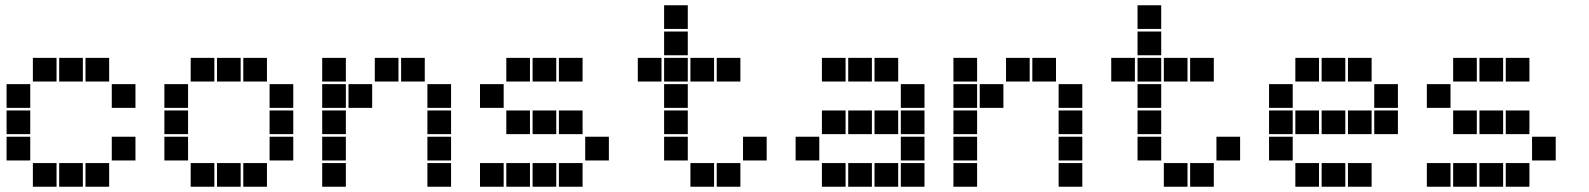

<svg xmlns="http://www.w3.org/2000/svg" viewBox="-20 -715 6040 730"><path d="M106 -495Q105 -495 105 -495Q105 -495 105 -494V-406Q105 -405 105 -405Q105 -405 106 -405H194Q195 -405 195 -405Q195 -405 195 -406V-494Q195 -495 195 -495Q195 -495 194 -495ZM206 -495Q205 -495 205 -495Q205 -495 205 -494V-406Q205 -405 205 -405Q205 -405 206 -405H294Q295 -405 295 -405Q295 -405 295 -406V-494Q295 -495 295 -495Q295 -495 294 -495ZM306 -495Q305 -495 305 -495Q305 -495 305 -494V-406Q305 -405 305 -405Q305 -405 306 -405H394Q395 -405 395 -405Q395 -405 395 -406V-494Q395 -495 395 -495Q395 -495 394 -495ZM6 -395Q5 -395 5 -395Q5 -395 5 -394V-306Q5 -305 5 -305Q5 -305 6 -305H94Q95 -305 95 -305Q95 -305 95 -306V-394Q95 -395 95 -395Q95 -395 94 -395ZM406 -395Q405 -395 405 -395Q405 -395 405 -394V-306Q405 -305 405 -305Q405 -305 406 -305H494Q495 -305 495 -305Q495 -305 495 -306V-394Q495 -395 495 -395Q495 -395 494 -395ZM6 -295Q5 -295 5 -295Q5 -295 5 -294V-206Q5 -205 5 -205Q5 -205 6 -205H94Q95 -205 95 -205Q95 -205 95 -206V-294Q95 -295 95 -295Q95 -295 94 -295ZM6 -195Q5 -195 5 -195Q5 -195 5 -194V-106Q5 -105 5 -105Q5 -105 6 -105H94Q95 -105 95 -105Q95 -105 95 -106V-194Q95 -195 95 -195Q95 -195 94 -195ZM406 -195Q405 -195 405 -195Q405 -195 405 -194V-106Q405 -105 405 -105Q405 -105 406 -105H494Q495 -105 495 -105Q495 -105 495 -106V-194Q495 -195 495 -195Q495 -195 494 -195ZM106 -95Q105 -95 105 -95Q105 -95 105 -94V-6Q105 -5 105 -5Q105 -5 106 -5H194Q195 -5 195 -5Q195 -5 195 -6V-94Q195 -95 195 -95Q195 -95 194 -95ZM206 -95Q205 -95 205 -95Q205 -95 205 -94V-6Q205 -5 205 -5Q205 -5 206 -5H294Q295 -5 295 -5Q295 -5 295 -6V-94Q295 -95 295 -95Q295 -95 294 -95ZM306 -95Q305 -95 305 -95Q305 -95 305 -94V-6Q305 -5 305 -5Q305 -5 306 -5H394Q395 -5 395 -5Q395 -5 395 -6V-94Q395 -95 395 -95Q395 -95 394 -95Z M706 -495Q705 -495 705 -495Q705 -495 705 -494V-406Q705 -405 705 -405Q705 -405 706 -405H794Q795 -405 795 -405Q795 -405 795 -406V-494Q795 -495 795 -495Q795 -495 794 -495ZM806 -495Q805 -495 805 -495Q805 -495 805 -494V-406Q805 -405 805 -405Q805 -405 806 -405H894Q895 -405 895 -405Q895 -405 895 -406V-494Q895 -495 895 -495Q895 -495 894 -495ZM906 -495Q905 -495 905 -495Q905 -495 905 -494V-406Q905 -405 905 -405Q905 -405 906 -405H994Q995 -405 995 -405Q995 -405 995 -406V-494Q995 -495 995 -495Q995 -495 994 -495ZM606 -395Q605 -395 605 -395Q605 -395 605 -394V-306Q605 -305 605 -305Q605 -305 606 -305H694Q695 -305 695 -305Q695 -305 695 -306V-394Q695 -395 695 -395Q695 -395 694 -395ZM1006 -395Q1005 -395 1005 -395Q1005 -395 1005 -394V-306Q1005 -305 1005 -305Q1005 -305 1006 -305H1094Q1095 -305 1095 -305Q1095 -305 1095 -306V-394Q1095 -395 1095 -395Q1095 -395 1094 -395ZM606 -295Q605 -295 605 -295Q605 -295 605 -294V-206Q605 -205 605 -205Q605 -205 606 -205H694Q695 -205 695 -205Q695 -205 695 -206V-294Q695 -295 695 -295Q695 -295 694 -295ZM1006 -295Q1005 -295 1005 -295Q1005 -295 1005 -294V-206Q1005 -205 1005 -205Q1005 -205 1006 -205H1094Q1095 -205 1095 -205Q1095 -205 1095 -206V-294Q1095 -295 1095 -295Q1095 -295 1094 -295ZM606 -195Q605 -195 605 -195Q605 -195 605 -194V-106Q605 -105 605 -105Q605 -105 606 -105H694Q695 -105 695 -105Q695 -105 695 -106V-194Q695 -195 695 -195Q695 -195 694 -195ZM1006 -195Q1005 -195 1005 -195Q1005 -195 1005 -194V-106Q1005 -105 1005 -105Q1005 -105 1006 -105H1094Q1095 -105 1095 -105Q1095 -105 1095 -106V-194Q1095 -195 1095 -195Q1095 -195 1094 -195ZM706 -95Q705 -95 705 -95Q705 -95 705 -94V-6Q705 -5 705 -5Q705 -5 706 -5H794Q795 -5 795 -5Q795 -5 795 -6V-94Q795 -95 795 -95Q795 -95 794 -95ZM806 -95Q805 -95 805 -95Q805 -95 805 -94V-6Q805 -5 805 -5Q805 -5 806 -5H894Q895 -5 895 -5Q895 -5 895 -6V-94Q895 -95 895 -95Q895 -95 894 -95ZM906 -95Q905 -95 905 -95Q905 -95 905 -94V-6Q905 -5 905 -5Q905 -5 906 -5H994Q995 -5 995 -5Q995 -5 995 -6V-94Q995 -95 995 -95Q995 -95 994 -95Z M1206 -495Q1205 -495 1205 -495Q1205 -495 1205 -494V-406Q1205 -405 1205 -405Q1205 -405 1206 -405H1294Q1295 -405 1295 -405Q1295 -405 1295 -406V-494Q1295 -495 1295 -495Q1295 -495 1294 -495ZM1406 -495Q1405 -495 1405 -495Q1405 -495 1405 -494V-406Q1405 -405 1405 -405Q1405 -405 1406 -405H1494Q1495 -405 1495 -405Q1495 -405 1495 -406V-494Q1495 -495 1495 -495Q1495 -495 1494 -495ZM1506 -495Q1505 -495 1505 -495Q1505 -495 1505 -494V-406Q1505 -405 1505 -405Q1505 -405 1506 -405H1594Q1595 -405 1595 -405Q1595 -405 1595 -406V-494Q1595 -495 1595 -495Q1595 -495 1594 -495ZM1206 -395Q1205 -395 1205 -395Q1205 -395 1205 -394V-306Q1205 -305 1205 -305Q1205 -305 1206 -305H1294Q1295 -305 1295 -305Q1295 -305 1295 -306V-394Q1295 -395 1295 -395Q1295 -395 1294 -395ZM1306 -395Q1305 -395 1305 -395Q1305 -395 1305 -394V-306Q1305 -305 1305 -305Q1305 -305 1306 -305H1394Q1395 -305 1395 -305Q1395 -305 1395 -306V-394Q1395 -395 1395 -395Q1395 -395 1394 -395ZM1606 -395Q1605 -395 1605 -395Q1605 -395 1605 -394V-306Q1605 -305 1605 -305Q1605 -305 1606 -305H1694Q1695 -305 1695 -305Q1695 -305 1695 -306V-394Q1695 -395 1695 -395Q1695 -395 1694 -395ZM1206 -295Q1205 -295 1205 -295Q1205 -295 1205 -294V-206Q1205 -205 1205 -205Q1205 -205 1206 -205H1294Q1295 -205 1295 -205Q1295 -205 1295 -206V-294Q1295 -295 1295 -295Q1295 -295 1294 -295ZM1606 -295Q1605 -295 1605 -295Q1605 -295 1605 -294V-206Q1605 -205 1605 -205Q1605 -205 1606 -205H1694Q1695 -205 1695 -205Q1695 -205 1695 -206V-294Q1695 -295 1695 -295Q1695 -295 1694 -295ZM1206 -195Q1205 -195 1205 -195Q1205 -195 1205 -194V-106Q1205 -105 1205 -105Q1205 -105 1206 -105H1294Q1295 -105 1295 -105Q1295 -105 1295 -106V-194Q1295 -195 1295 -195Q1295 -195 1294 -195ZM1606 -195Q1605 -195 1605 -195Q1605 -195 1605 -194V-106Q1605 -105 1605 -105Q1605 -105 1606 -105H1694Q1695 -105 1695 -105Q1695 -105 1695 -106V-194Q1695 -195 1695 -195Q1695 -195 1694 -195ZM1206 -95Q1205 -95 1205 -95Q1205 -95 1205 -94V-6Q1205 -5 1205 -5Q1205 -5 1206 -5H1294Q1295 -5 1295 -5Q1295 -5 1295 -6V-94Q1295 -95 1295 -95Q1295 -95 1294 -95ZM1606 -95Q1605 -95 1605 -95Q1605 -95 1605 -94V-6Q1605 -5 1605 -5Q1605 -5 1606 -5H1694Q1695 -5 1695 -5Q1695 -5 1695 -6V-94Q1695 -95 1695 -95Q1695 -95 1694 -95Z M1906 -495Q1905 -495 1905 -495Q1905 -495 1905 -494V-406Q1905 -405 1905 -405Q1905 -405 1906 -405H1994Q1995 -405 1995 -405Q1995 -405 1995 -406V-494Q1995 -495 1995 -495Q1995 -495 1994 -495ZM2006 -495Q2005 -495 2005 -495Q2005 -495 2005 -494V-406Q2005 -405 2005 -405Q2005 -405 2006 -405H2094Q2095 -405 2095 -405Q2095 -405 2095 -406V-494Q2095 -495 2095 -495Q2095 -495 2094 -495ZM2106 -495Q2105 -495 2105 -495Q2105 -495 2105 -494V-406Q2105 -405 2105 -405Q2105 -405 2106 -405H2194Q2195 -405 2195 -405Q2195 -405 2195 -406V-494Q2195 -495 2195 -495Q2195 -495 2194 -495ZM1806 -395Q1805 -395 1805 -395Q1805 -395 1805 -394V-306Q1805 -305 1805 -305Q1805 -305 1806 -305H1894Q1895 -305 1895 -305Q1895 -305 1895 -306V-394Q1895 -395 1895 -395Q1895 -395 1894 -395ZM1906 -295Q1905 -295 1905 -295Q1905 -295 1905 -294V-206Q1905 -205 1905 -205Q1905 -205 1906 -205H1994Q1995 -205 1995 -205Q1995 -205 1995 -206V-294Q1995 -295 1995 -295Q1995 -295 1994 -295ZM2006 -295Q2005 -295 2005 -295Q2005 -295 2005 -294V-206Q2005 -205 2005 -205Q2005 -205 2006 -205H2094Q2095 -205 2095 -205Q2095 -205 2095 -206V-294Q2095 -295 2095 -295Q2095 -295 2094 -295ZM2106 -295Q2105 -295 2105 -295Q2105 -295 2105 -294V-206Q2105 -205 2105 -205Q2105 -205 2106 -205H2194Q2195 -205 2195 -205Q2195 -205 2195 -206V-294Q2195 -295 2195 -295Q2195 -295 2194 -295ZM2206 -195Q2205 -195 2205 -195Q2205 -195 2205 -194V-106Q2205 -105 2205 -105Q2205 -105 2206 -105H2294Q2295 -105 2295 -105Q2295 -105 2295 -106V-194Q2295 -195 2295 -195Q2295 -195 2294 -195ZM1806 -95Q1805 -95 1805 -95Q1805 -95 1805 -94V-6Q1805 -5 1805 -5Q1805 -5 1806 -5H1894Q1895 -5 1895 -5Q1895 -5 1895 -6V-94Q1895 -95 1895 -95Q1895 -95 1894 -95ZM1906 -95Q1905 -95 1905 -95Q1905 -95 1905 -94V-6Q1905 -5 1905 -5Q1905 -5 1906 -5H1994Q1995 -5 1995 -5Q1995 -5 1995 -6V-94Q1995 -95 1995 -95Q1995 -95 1994 -95ZM2006 -95Q2005 -95 2005 -95Q2005 -95 2005 -94V-6Q2005 -5 2005 -5Q2005 -5 2006 -5H2094Q2095 -5 2095 -5Q2095 -5 2095 -6V-94Q2095 -95 2095 -95Q2095 -95 2094 -95ZM2106 -95Q2105 -95 2105 -95Q2105 -95 2105 -94V-6Q2105 -5 2105 -5Q2105 -5 2106 -5H2194Q2195 -5 2195 -5Q2195 -5 2195 -6V-94Q2195 -95 2195 -95Q2195 -95 2194 -95Z M2506 -695Q2505 -695 2505 -695Q2505 -695 2505 -694V-606Q2505 -605 2505 -605Q2505 -605 2506 -605H2594Q2595 -605 2595 -605Q2595 -605 2595 -606V-694Q2595 -695 2595 -695Q2595 -695 2594 -695ZM2506 -595Q2505 -595 2505 -595Q2505 -595 2505 -594V-506Q2505 -505 2505 -505Q2505 -505 2506 -505H2594Q2595 -505 2595 -505Q2595 -505 2595 -506V-594Q2595 -595 2595 -595Q2595 -595 2594 -595ZM2406 -495Q2405 -495 2405 -495Q2405 -495 2405 -494V-406Q2405 -405 2405 -405Q2405 -405 2406 -405H2494Q2495 -405 2495 -405Q2495 -405 2495 -406V-494Q2495 -495 2495 -495Q2495 -495 2494 -495ZM2506 -495Q2505 -495 2505 -495Q2505 -495 2505 -494V-406Q2505 -405 2505 -405Q2505 -405 2506 -405H2594Q2595 -405 2595 -405Q2595 -405 2595 -406V-494Q2595 -495 2595 -495Q2595 -495 2594 -495ZM2606 -495Q2605 -495 2605 -495Q2605 -495 2605 -494V-406Q2605 -405 2605 -405Q2605 -405 2606 -405H2694Q2695 -405 2695 -405Q2695 -405 2695 -406V-494Q2695 -495 2695 -495Q2695 -495 2694 -495ZM2706 -495Q2705 -495 2705 -495Q2705 -495 2705 -494V-406Q2705 -405 2705 -405Q2705 -405 2706 -405H2794Q2795 -405 2795 -405Q2795 -405 2795 -406V-494Q2795 -495 2795 -495Q2795 -495 2794 -495ZM2506 -395Q2505 -395 2505 -395Q2505 -395 2505 -394V-306Q2505 -305 2505 -305Q2505 -305 2506 -305H2594Q2595 -305 2595 -305Q2595 -305 2595 -306V-394Q2595 -395 2595 -395Q2595 -395 2594 -395ZM2506 -295Q2505 -295 2505 -295Q2505 -295 2505 -294V-206Q2505 -205 2505 -205Q2505 -205 2506 -205H2594Q2595 -205 2595 -205Q2595 -205 2595 -206V-294Q2595 -295 2595 -295Q2595 -295 2594 -295ZM2506 -195Q2505 -195 2505 -195Q2505 -195 2505 -194V-106Q2505 -105 2505 -105Q2505 -105 2506 -105H2594Q2595 -105 2595 -105Q2595 -105 2595 -106V-194Q2595 -195 2595 -195Q2595 -195 2594 -195ZM2806 -195Q2805 -195 2805 -195Q2805 -195 2805 -194V-106Q2805 -105 2805 -105Q2805 -105 2806 -105H2894Q2895 -105 2895 -105Q2895 -105 2895 -106V-194Q2895 -195 2895 -195Q2895 -195 2894 -195ZM2606 -95Q2605 -95 2605 -95Q2605 -95 2605 -94V-6Q2605 -5 2605 -5Q2605 -5 2606 -5H2694Q2695 -5 2695 -5Q2695 -5 2695 -6V-94Q2695 -95 2695 -95Q2695 -95 2694 -95ZM2706 -95Q2705 -95 2705 -95Q2705 -95 2705 -94V-6Q2705 -5 2705 -5Q2705 -5 2706 -5H2794Q2795 -5 2795 -5Q2795 -5 2795 -6V-94Q2795 -95 2795 -95Q2795 -95 2794 -95Z M3106 -495Q3105 -495 3105 -495Q3105 -495 3105 -494V-406Q3105 -405 3105 -405Q3105 -405 3106 -405H3194Q3195 -405 3195 -405Q3195 -405 3195 -406V-494Q3195 -495 3195 -495Q3195 -495 3194 -495ZM3206 -495Q3205 -495 3205 -495Q3205 -495 3205 -494V-406Q3205 -405 3205 -405Q3205 -405 3206 -405H3294Q3295 -405 3295 -405Q3295 -405 3295 -406V-494Q3295 -495 3295 -495Q3295 -495 3294 -495ZM3306 -495Q3305 -495 3305 -495Q3305 -495 3305 -494V-406Q3305 -405 3305 -405Q3305 -405 3306 -405H3394Q3395 -405 3395 -405Q3395 -405 3395 -406V-494Q3395 -495 3395 -495Q3395 -495 3394 -495ZM3406 -395Q3405 -395 3405 -395Q3405 -395 3405 -394V-306Q3405 -305 3405 -305Q3405 -305 3406 -305H3494Q3495 -305 3495 -305Q3495 -305 3495 -306V-394Q3495 -395 3495 -395Q3495 -395 3494 -395ZM3106 -295Q3105 -295 3105 -295Q3105 -295 3105 -294V-206Q3105 -205 3105 -205Q3105 -205 3106 -205H3194Q3195 -205 3195 -205Q3195 -205 3195 -206V-294Q3195 -295 3195 -295Q3195 -295 3194 -295ZM3206 -295Q3205 -295 3205 -295Q3205 -295 3205 -294V-206Q3205 -205 3205 -205Q3205 -205 3206 -205H3294Q3295 -205 3295 -205Q3295 -205 3295 -206V-294Q3295 -295 3295 -295Q3295 -295 3294 -295ZM3306 -295Q3305 -295 3305 -295Q3305 -295 3305 -294V-206Q3305 -205 3305 -205Q3305 -205 3306 -205H3394Q3395 -205 3395 -205Q3395 -205 3395 -206V-294Q3395 -295 3395 -295Q3395 -295 3394 -295ZM3406 -295Q3405 -295 3405 -295Q3405 -295 3405 -294V-206Q3405 -205 3405 -205Q3405 -205 3406 -205H3494Q3495 -205 3495 -205Q3495 -205 3495 -206V-294Q3495 -295 3495 -295Q3495 -295 3494 -295ZM3006 -195Q3005 -195 3005 -195Q3005 -195 3005 -194V-106Q3005 -105 3005 -105Q3005 -105 3006 -105H3094Q3095 -105 3095 -105Q3095 -105 3095 -106V-194Q3095 -195 3095 -195Q3095 -195 3094 -195ZM3406 -195Q3405 -195 3405 -195Q3405 -195 3405 -194V-106Q3405 -105 3405 -105Q3405 -105 3406 -105H3494Q3495 -105 3495 -105Q3495 -105 3495 -106V-194Q3495 -195 3495 -195Q3495 -195 3494 -195ZM3106 -95Q3105 -95 3105 -95Q3105 -95 3105 -94V-6Q3105 -5 3105 -5Q3105 -5 3106 -5H3194Q3195 -5 3195 -5Q3195 -5 3195 -6V-94Q3195 -95 3195 -95Q3195 -95 3194 -95ZM3206 -95Q3205 -95 3205 -95Q3205 -95 3205 -94V-6Q3205 -5 3205 -5Q3205 -5 3206 -5H3294Q3295 -5 3295 -5Q3295 -5 3295 -6V-94Q3295 -95 3295 -95Q3295 -95 3294 -95ZM3306 -95Q3305 -95 3305 -95Q3305 -95 3305 -94V-6Q3305 -5 3305 -5Q3305 -5 3306 -5H3394Q3395 -5 3395 -5Q3395 -5 3395 -6V-94Q3395 -95 3395 -95Q3395 -95 3394 -95ZM3406 -95Q3405 -95 3405 -95Q3405 -95 3405 -94V-6Q3405 -5 3405 -5Q3405 -5 3406 -5H3494Q3495 -5 3495 -5Q3495 -5 3495 -6V-94Q3495 -95 3495 -95Q3495 -95 3494 -95Z M3606 -495Q3605 -495 3605 -495Q3605 -495 3605 -494V-406Q3605 -405 3605 -405Q3605 -405 3606 -405H3694Q3695 -405 3695 -405Q3695 -405 3695 -406V-494Q3695 -495 3695 -495Q3695 -495 3694 -495ZM3806 -495Q3805 -495 3805 -495Q3805 -495 3805 -494V-406Q3805 -405 3805 -405Q3805 -405 3806 -405H3894Q3895 -405 3895 -405Q3895 -405 3895 -406V-494Q3895 -495 3895 -495Q3895 -495 3894 -495ZM3906 -495Q3905 -495 3905 -495Q3905 -495 3905 -494V-406Q3905 -405 3905 -405Q3905 -405 3906 -405H3994Q3995 -405 3995 -405Q3995 -405 3995 -406V-494Q3995 -495 3995 -495Q3995 -495 3994 -495ZM3606 -395Q3605 -395 3605 -395Q3605 -395 3605 -394V-306Q3605 -305 3605 -305Q3605 -305 3606 -305H3694Q3695 -305 3695 -305Q3695 -305 3695 -306V-394Q3695 -395 3695 -395Q3695 -395 3694 -395ZM3706 -395Q3705 -395 3705 -395Q3705 -395 3705 -394V-306Q3705 -305 3705 -305Q3705 -305 3706 -305H3794Q3795 -305 3795 -305Q3795 -305 3795 -306V-394Q3795 -395 3795 -395Q3795 -395 3794 -395ZM4006 -395Q4005 -395 4005 -395Q4005 -395 4005 -394V-306Q4005 -305 4005 -305Q4005 -305 4006 -305H4094Q4095 -305 4095 -305Q4095 -305 4095 -306V-394Q4095 -395 4095 -395Q4095 -395 4094 -395ZM3606 -295Q3605 -295 3605 -295Q3605 -295 3605 -294V-206Q3605 -205 3605 -205Q3605 -205 3606 -205H3694Q3695 -205 3695 -205Q3695 -205 3695 -206V-294Q3695 -295 3695 -295Q3695 -295 3694 -295ZM4006 -295Q4005 -295 4005 -295Q4005 -295 4005 -294V-206Q4005 -205 4005 -205Q4005 -205 4006 -205H4094Q4095 -205 4095 -205Q4095 -205 4095 -206V-294Q4095 -295 4095 -295Q4095 -295 4094 -295ZM3606 -195Q3605 -195 3605 -195Q3605 -195 3605 -194V-106Q3605 -105 3605 -105Q3605 -105 3606 -105H3694Q3695 -105 3695 -105Q3695 -105 3695 -106V-194Q3695 -195 3695 -195Q3695 -195 3694 -195ZM4006 -195Q4005 -195 4005 -195Q4005 -195 4005 -194V-106Q4005 -105 4005 -105Q4005 -105 4006 -105H4094Q4095 -105 4095 -105Q4095 -105 4095 -106V-194Q4095 -195 4095 -195Q4095 -195 4094 -195ZM3606 -95Q3605 -95 3605 -95Q3605 -95 3605 -94V-6Q3605 -5 3605 -5Q3605 -5 3606 -5H3694Q3695 -5 3695 -5Q3695 -5 3695 -6V-94Q3695 -95 3695 -95Q3695 -95 3694 -95ZM4006 -95Q4005 -95 4005 -95Q4005 -95 4005 -94V-6Q4005 -5 4005 -5Q4005 -5 4006 -5H4094Q4095 -5 4095 -5Q4095 -5 4095 -6V-94Q4095 -95 4095 -95Q4095 -95 4094 -95Z M4306 -695Q4305 -695 4305 -695Q4305 -695 4305 -694V-606Q4305 -605 4305 -605Q4305 -605 4306 -605H4394Q4395 -605 4395 -605Q4395 -605 4395 -606V-694Q4395 -695 4395 -695Q4395 -695 4394 -695ZM4306 -595Q4305 -595 4305 -595Q4305 -595 4305 -594V-506Q4305 -505 4305 -505Q4305 -505 4306 -505H4394Q4395 -505 4395 -505Q4395 -505 4395 -506V-594Q4395 -595 4395 -595Q4395 -595 4394 -595ZM4206 -495Q4205 -495 4205 -495Q4205 -495 4205 -494V-406Q4205 -405 4205 -405Q4205 -405 4206 -405H4294Q4295 -405 4295 -405Q4295 -405 4295 -406V-494Q4295 -495 4295 -495Q4295 -495 4294 -495ZM4306 -495Q4305 -495 4305 -495Q4305 -495 4305 -494V-406Q4305 -405 4305 -405Q4305 -405 4306 -405H4394Q4395 -405 4395 -405Q4395 -405 4395 -406V-494Q4395 -495 4395 -495Q4395 -495 4394 -495ZM4406 -495Q4405 -495 4405 -495Q4405 -495 4405 -494V-406Q4405 -405 4405 -405Q4405 -405 4406 -405H4494Q4495 -405 4495 -405Q4495 -405 4495 -406V-494Q4495 -495 4495 -495Q4495 -495 4494 -495ZM4506 -495Q4505 -495 4505 -495Q4505 -495 4505 -494V-406Q4505 -405 4505 -405Q4505 -405 4506 -405H4594Q4595 -405 4595 -405Q4595 -405 4595 -406V-494Q4595 -495 4595 -495Q4595 -495 4594 -495ZM4306 -395Q4305 -395 4305 -395Q4305 -395 4305 -394V-306Q4305 -305 4305 -305Q4305 -305 4306 -305H4394Q4395 -305 4395 -305Q4395 -305 4395 -306V-394Q4395 -395 4395 -395Q4395 -395 4394 -395ZM4306 -295Q4305 -295 4305 -295Q4305 -295 4305 -294V-206Q4305 -205 4305 -205Q4305 -205 4306 -205H4394Q4395 -205 4395 -205Q4395 -205 4395 -206V-294Q4395 -295 4395 -295Q4395 -295 4394 -295ZM4306 -195Q4305 -195 4305 -195Q4305 -195 4305 -194V-106Q4305 -105 4305 -105Q4305 -105 4306 -105H4394Q4395 -105 4395 -105Q4395 -105 4395 -106V-194Q4395 -195 4395 -195Q4395 -195 4394 -195ZM4606 -195Q4605 -195 4605 -195Q4605 -195 4605 -194V-106Q4605 -105 4605 -105Q4605 -105 4606 -105H4694Q4695 -105 4695 -105Q4695 -105 4695 -106V-194Q4695 -195 4695 -195Q4695 -195 4694 -195ZM4406 -95Q4405 -95 4405 -95Q4405 -95 4405 -94V-6Q4405 -5 4405 -5Q4405 -5 4406 -5H4494Q4495 -5 4495 -5Q4495 -5 4495 -6V-94Q4495 -95 4495 -95Q4495 -95 4494 -95ZM4506 -95Q4505 -95 4505 -95Q4505 -95 4505 -94V-6Q4505 -5 4505 -5Q4505 -5 4506 -5H4594Q4595 -5 4595 -5Q4595 -5 4595 -6V-94Q4595 -95 4595 -95Q4595 -95 4594 -95Z M4906 -495Q4905 -495 4905 -495Q4905 -495 4905 -494V-406Q4905 -405 4905 -405Q4905 -405 4906 -405H4994Q4995 -405 4995 -405Q4995 -405 4995 -406V-494Q4995 -495 4995 -495Q4995 -495 4994 -495ZM5006 -495Q5005 -495 5005 -495Q5005 -495 5005 -494V-406Q5005 -405 5005 -405Q5005 -405 5006 -405H5094Q5095 -405 5095 -405Q5095 -405 5095 -406V-494Q5095 -495 5095 -495Q5095 -495 5094 -495ZM5106 -495Q5105 -495 5105 -495Q5105 -495 5105 -494V-406Q5105 -405 5105 -405Q5105 -405 5106 -405H5194Q5195 -405 5195 -405Q5195 -405 5195 -406V-494Q5195 -495 5195 -495Q5195 -495 5194 -495ZM4806 -395Q4805 -395 4805 -395Q4805 -395 4805 -394V-306Q4805 -305 4805 -305Q4805 -305 4806 -305H4894Q4895 -305 4895 -305Q4895 -305 4895 -306V-394Q4895 -395 4895 -395Q4895 -395 4894 -395ZM5206 -395Q5205 -395 5205 -395Q5205 -395 5205 -394V-306Q5205 -305 5205 -305Q5205 -305 5206 -305H5294Q5295 -305 5295 -305Q5295 -305 5295 -306V-394Q5295 -395 5295 -395Q5295 -395 5294 -395ZM4806 -295Q4805 -295 4805 -295Q4805 -295 4805 -294V-206Q4805 -205 4805 -205Q4805 -205 4806 -205H4894Q4895 -205 4895 -205Q4895 -205 4895 -206V-294Q4895 -295 4895 -295Q4895 -295 4894 -295ZM4906 -295Q4905 -295 4905 -295Q4905 -295 4905 -294V-206Q4905 -205 4905 -205Q4905 -205 4906 -205H4994Q4995 -205 4995 -205Q4995 -205 4995 -206V-294Q4995 -295 4995 -295Q4995 -295 4994 -295ZM5006 -295Q5005 -295 5005 -295Q5005 -295 5005 -294V-206Q5005 -205 5005 -205Q5005 -205 5006 -205H5094Q5095 -205 5095 -205Q5095 -205 5095 -206V-294Q5095 -295 5095 -295Q5095 -295 5094 -295ZM5106 -295Q5105 -295 5105 -295Q5105 -295 5105 -294V-206Q5105 -205 5105 -205Q5105 -205 5106 -205H5194Q5195 -205 5195 -205Q5195 -205 5195 -206V-294Q5195 -295 5195 -295Q5195 -295 5194 -295ZM5206 -295Q5205 -295 5205 -295Q5205 -295 5205 -294V-206Q5205 -205 5205 -205Q5205 -205 5206 -205H5294Q5295 -205 5295 -205Q5295 -205 5295 -206V-294Q5295 -295 5295 -295Q5295 -295 5294 -295ZM4806 -195Q4805 -195 4805 -195Q4805 -195 4805 -194V-106Q4805 -105 4805 -105Q4805 -105 4806 -105H4894Q4895 -105 4895 -105Q4895 -105 4895 -106V-194Q4895 -195 4895 -195Q4895 -195 4894 -195ZM4906 -95Q4905 -95 4905 -95Q4905 -95 4905 -94V-6Q4905 -5 4905 -5Q4905 -5 4906 -5H4994Q4995 -5 4995 -5Q4995 -5 4995 -6V-94Q4995 -95 4995 -95Q4995 -95 4994 -95ZM5006 -95Q5005 -95 5005 -95Q5005 -95 5005 -94V-6Q5005 -5 5005 -5Q5005 -5 5006 -5H5094Q5095 -5 5095 -5Q5095 -5 5095 -6V-94Q5095 -95 5095 -95Q5095 -95 5094 -95ZM5106 -95Q5105 -95 5105 -95Q5105 -95 5105 -94V-6Q5105 -5 5105 -5Q5105 -5 5106 -5H5194Q5195 -5 5195 -5Q5195 -5 5195 -6V-94Q5195 -95 5195 -95Q5195 -95 5194 -95Z M5506 -495Q5505 -495 5505 -495Q5505 -495 5505 -494V-406Q5505 -405 5505 -405Q5505 -405 5506 -405H5594Q5595 -405 5595 -405Q5595 -405 5595 -406V-494Q5595 -495 5595 -495Q5595 -495 5594 -495ZM5606 -495Q5605 -495 5605 -495Q5605 -495 5605 -494V-406Q5605 -405 5605 -405Q5605 -405 5606 -405H5694Q5695 -405 5695 -405Q5695 -405 5695 -406V-494Q5695 -495 5695 -495Q5695 -495 5694 -495ZM5706 -495Q5705 -495 5705 -495Q5705 -495 5705 -494V-406Q5705 -405 5705 -405Q5705 -405 5706 -405H5794Q5795 -405 5795 -405Q5795 -405 5795 -406V-494Q5795 -495 5795 -495Q5795 -495 5794 -495ZM5406 -395Q5405 -395 5405 -395Q5405 -395 5405 -394V-306Q5405 -305 5405 -305Q5405 -305 5406 -305H5494Q5495 -305 5495 -305Q5495 -305 5495 -306V-394Q5495 -395 5495 -395Q5495 -395 5494 -395ZM5506 -295Q5505 -295 5505 -295Q5505 -295 5505 -294V-206Q5505 -205 5505 -205Q5505 -205 5506 -205H5594Q5595 -205 5595 -205Q5595 -205 5595 -206V-294Q5595 -295 5595 -295Q5595 -295 5594 -295ZM5606 -295Q5605 -295 5605 -295Q5605 -295 5605 -294V-206Q5605 -205 5605 -205Q5605 -205 5606 -205H5694Q5695 -205 5695 -205Q5695 -205 5695 -206V-294Q5695 -295 5695 -295Q5695 -295 5694 -295ZM5706 -295Q5705 -295 5705 -295Q5705 -295 5705 -294V-206Q5705 -205 5705 -205Q5705 -205 5706 -205H5794Q5795 -205 5795 -205Q5795 -205 5795 -206V-294Q5795 -295 5795 -295Q5795 -295 5794 -295ZM5806 -195Q5805 -195 5805 -195Q5805 -195 5805 -194V-106Q5805 -105 5805 -105Q5805 -105 5806 -105H5894Q5895 -105 5895 -105Q5895 -105 5895 -106V-194Q5895 -195 5895 -195Q5895 -195 5894 -195ZM5406 -95Q5405 -95 5405 -95Q5405 -95 5405 -94V-6Q5405 -5 5405 -5Q5405 -5 5406 -5H5494Q5495 -5 5495 -5Q5495 -5 5495 -6V-94Q5495 -95 5495 -95Q5495 -95 5494 -95ZM5506 -95Q5505 -95 5505 -95Q5505 -95 5505 -94V-6Q5505 -5 5505 -5Q5505 -5 5506 -5H5594Q5595 -5 5595 -5Q5595 -5 5595 -6V-94Q5595 -95 5595 -95Q5595 -95 5594 -95ZM5606 -95Q5605 -95 5605 -95Q5605 -95 5605 -94V-6Q5605 -5 5605 -5Q5605 -5 5606 -5H5694Q5695 -5 5695 -5Q5695 -5 5695 -6V-94Q5695 -95 5695 -95Q5695 -95 5694 -95ZM5706 -95Q5705 -95 5705 -95Q5705 -95 5705 -94V-6Q5705 -5 5705 -5Q5705 -5 5706 -5H5794Q5795 -5 5795 -5Q5795 -5 5795 -6V-94Q5795 -95 5795 -95Q5795 -95 5794 -95Z"/></svg>

Font: Doto Black
Style: Regular
Weight: 900
Monospace: yes
Version: Version 1.000